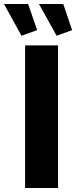

<svg xmlns="http://www.w3.org/2000/svg" viewBox="-57 -936 379 956"><path d="M128 -786 83 -916H-37L50 -758ZM302 -786 258 -916H137L225 -758ZM232 -710H68V0H232Z"/></svg>

Font: RT Raleway ExtraBold
Style: Regular
Weight: 400
Designer: Matt McInerney, Pablo Impallari, Rodrigo Fuenzalida — Edited by Milan Moffatt in April 2016
Foundry: Matt McInerney, Pablo Impallari, Rodrigo Fuenzalida — Edited by Milan Moffatt in April 2016
Version: Version 3.001